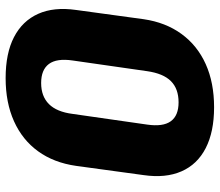

<svg xmlns="http://www.w3.org/2000/svg" viewBox="-68 -682 762 665"><g transform="rotate(-90 312.5 -350.0)"><path d="M273 11Q188 11 131.5 -18Q75 -47 51 -102Q27 -157 38 -233L70 -467Q81 -544 120.5 -598.5Q160 -653 224.5 -682Q289 -711 374 -711Q460 -711 516 -682Q572 -653 596.5 -598.5Q621 -544 610 -467L578 -233Q567 -157 527 -102Q487 -47 422.5 -18Q358 11 273 11ZM290 -112Q337 -112 363.5 -138.5Q390 -165 398 -221L435 -479Q443 -534 423 -561Q403 -588 357 -588Q311 -588 284 -561Q257 -534 250 -479L213 -221Q205 -166 224.5 -139Q244 -112 290 -112Z"/></g></svg>

Font: Pathway Extreme Condensed ExtraBold
Style: Italic
Weight: 800
Width: 3
Italic angle: -8°
Version: Version 1.001;gftools[0.9.26]